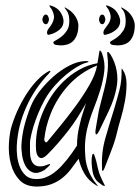

<svg xmlns="http://www.w3.org/2000/svg" viewBox="-20 -674 510 698"><path d="M403 -352Q395 -312 376 -272Q357 -232 340 -197Q339 -195 335.5 -190Q332 -185 330 -185Q327 -186 327 -191.5Q327 -197 327 -199Q328 -208 330.5 -220.5Q333 -233 335 -246.5Q337 -260 339.5 -272.5Q342 -285 345 -295Q354 -329 360 -353.5Q366 -378 369 -398Q372 -418 372.5 -436Q373 -454 370 -475Q369 -483 371 -485Q373 -486 376 -483Q379 -480 381 -477Q398 -450 404 -417.5Q410 -385 403 -352ZM427 -419Q440 -400 440 -369Q440 -338 434 -305.5Q428 -273 419 -243Q410 -213 406 -195Q398 -160 384 -125Q370 -90 360 -63Q359 -60 357 -56.5Q355 -53 353 -53Q351 -53 351 -57Q351 -61 351 -64Q348 -119 363 -171.5Q378 -224 395 -278Q405 -311 414 -345.5Q423 -380 422 -421Q422 -425 423 -425ZM333 -436Q272 -411 229.5 -364.5Q187 -318 164 -260Q154 -234 149 -213.5Q144 -193 141 -169Q140 -164 144 -159Q148 -154 152 -159Q170 -181 198 -215Q226 -249 254 -287Q282 -325 304.5 -364Q327 -403 333 -436ZM266 -97Q251 -76 237 -58Q223 -40 206 -26.5Q189 -13 168 -5Q147 3 120 4Q75 6 51.5 -19Q28 -44 19 -80Q10 -116 12.5 -154.5Q15 -193 23 -218Q34 -253 49.5 -284.5Q65 -316 82.5 -341.5Q100 -367 118.5 -385.5Q137 -404 155 -414Q156 -414 159.5 -416Q163 -418 163 -415Q164 -415 162 -412Q160 -409 158 -407Q106 -353 75.5 -285Q45 -217 41 -145Q40 -127 42.5 -106Q45 -85 52.5 -66.5Q60 -48 74 -35.5Q88 -23 112 -23Q131 -23 147 -29.5Q163 -36 177 -46.5Q191 -57 202.5 -69.5Q214 -82 223 -93Q243 -118 260 -145Q260 -165 262.5 -184Q265 -203 270 -222Q273 -236 275.5 -244.5Q278 -253 280.5 -260.5Q283 -268 285.5 -276.5Q288 -285 293 -299Q277 -271 261.5 -246.5Q246 -222 228.5 -199.5Q211 -177 192.5 -155.5Q174 -134 152 -112Q135 -95 124 -101Q113 -107 111 -129Q109 -163 114.5 -195Q120 -227 134 -262Q147 -294 166.5 -324Q186 -354 211.5 -378.5Q237 -403 268 -420.5Q299 -438 334 -444Q336 -455 337.5 -463Q339 -471 340 -479Q342 -490 342 -490Q344 -491 346.5 -488Q349 -485 351 -480Q363 -447 359 -414Q355 -381 344.5 -347Q334 -313 320 -277.5Q306 -242 297 -206Q285 -155 290.5 -100.5Q296 -46 333 -2Q336 2 336 2Q335 3 330 0Q301 -18 286.5 -43.5Q272 -69 266 -97ZM301 -451Q303 -449 300.5 -448Q298 -447 290 -445Q277 -441 258.5 -430Q240 -419 219.5 -402Q199 -385 179 -362.5Q159 -340 144 -314Q129 -287 118.5 -261Q108 -235 101.5 -213.5Q95 -192 92 -176.5Q89 -161 89 -155Q89 -140 89 -123.5Q89 -107 93 -94Q97 -81 107 -74Q117 -67 137 -70Q138 -70 142 -71.5Q146 -73 150 -74.5Q154 -76 157.5 -77Q161 -78 162 -78Q163 -76 160.5 -73Q158 -70 154 -66.5Q150 -63 146.5 -60Q143 -57 142 -56Q117 -41 100 -47Q83 -53 73.5 -69.5Q64 -86 60.5 -108.5Q57 -131 58 -149Q60 -184 69 -218.5Q78 -253 92 -288Q103 -315 125 -343.5Q147 -372 174.5 -396Q202 -420 232 -435.5Q262 -451 290 -452Q300 -452 301 -451ZM360 -2Q362 1 361 2Q358 2 353 0Q350 -2 337 -12Q324 -22 318 -44Q316 -52 314.5 -64.5Q313 -77 313 -88Q313 -99 314.5 -107Q316 -115 319 -115Q322 -115 325.5 -103Q329 -91 330 -88Q333 -74 335.5 -63.5Q338 -53 341 -44Q345 -33 351.5 -19Q358 -5 360 -2ZM200 -509Q195 -509 184.5 -510.5Q174 -512 174 -520Q174 -523 183 -527.5Q192 -532 203 -540.5Q214 -549 223 -562.5Q232 -576 232 -597Q232 -623 222 -636Q220 -639 217 -642.5Q214 -646 215 -647Q217 -647 219.5 -645.5Q222 -644 223 -643Q243 -632 254 -614.5Q265 -597 265 -581Q265 -549 249.5 -529Q234 -509 200 -509ZM163 -549Q151 -544 151 -555Q151 -563 157 -570.5Q163 -578 168.5 -587Q174 -596 176 -607.5Q178 -619 170 -636Q168 -641 163 -647Q158 -653 160 -654Q162 -655 168.5 -652.5Q175 -650 177 -649Q194 -641 202.5 -625Q211 -609 211 -597Q211 -578 195.5 -565.5Q180 -553 163 -549ZM134 -603Q134 -608 137.5 -614.5Q141 -621 147 -621Q152 -621 155 -614.5Q158 -608 158 -603Q158 -599 155 -592.5Q152 -586 147 -586Q141 -586 137.5 -592Q134 -598 134 -603ZM406 -509Q401 -509 390.5 -510.5Q380 -512 380 -520Q380 -523 389 -527.5Q398 -532 408.5 -540.5Q419 -549 428 -562.5Q437 -576 437 -597Q437 -622 428 -636Q426 -639 422.5 -642.5Q419 -646 421 -647Q422 -647 425 -645.5Q428 -644 429 -643Q449 -632 459.5 -614.5Q470 -597 470 -581Q470 -549 455 -529Q440 -509 406 -509ZM369 -549Q364 -547 360 -547.5Q356 -548 356 -555Q356 -563 362 -570.5Q368 -578 374 -587Q380 -596 382 -607.5Q384 -619 376 -636Q374 -641 369 -647Q364 -653 366 -654Q368 -655 374 -652.5Q380 -650 382 -649Q399 -641 408 -625Q417 -609 417 -597Q417 -578 401.5 -565.5Q386 -553 369 -549ZM340 -603Q340 -608 343 -614.5Q346 -621 352 -621Q357 -621 360 -614.5Q363 -608 363 -603Q363 -599 360 -592.5Q357 -586 352 -586Q346 -586 343 -592Q340 -598 340 -603Z"/></svg>

Font: mr_AkronimG
Style: Regular
Weight: 400
Version: Version 1.002 April 14, 2020